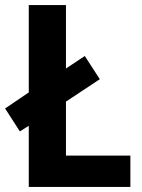

<svg xmlns="http://www.w3.org/2000/svg" viewBox="-26 -734 559 754"><path d="M87 0H486V-123H233V-335L366 -423L307 -514L233 -465V-714H87V-371L-6 -308L52 -218L87 -240Z"/></svg>

Font: Noto Sans Myanmar SemiCondensed
Style: Bold
Weight: 700
Width: 4
Designer: Monotype Design Team
Foundry: Monotype Imaging Inc.
Version: Version 2.107